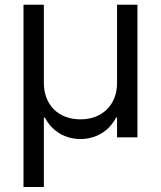

<svg xmlns="http://www.w3.org/2000/svg" viewBox="-20 -565 662 790"><path d="M76.7 204.5H160.5V-81H164.8C194.6 -23.4 250.4 7.1 311.1 7.1C371.8 7.1 427.9 -23.4 457.4 -81H461.6V0H545.5V-545.5H461.6V-223C461.6 -134.9 402 -73.9 311.1 -73.9C220.2 -73.9 160.5 -134.2 160.5 -223V-545.5H76.7Z"/></svg>

Font: Magic Ui Pro
Style: Regular
Weight: 400
Designer: Stefan Endress, Andreas Faust
Version: Version 1.000;FEAKit 1.0